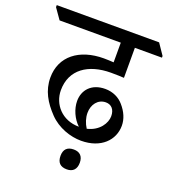

<svg xmlns="http://www.w3.org/2000/svg" viewBox="-179 -727 869 973"><g transform="rotate(20 256.0 -240.5)"><path d="M310 -19C418 -19 479 -84 479 -161C479 -197 464 -232 436 -264C413 -291 378 -308 337 -308C263 -308 223 -261 223 -202C223 -159 244 -112 276 -82C184 -82 127 -150 127 -225C127 -337 214 -395 336 -395C369 -395 389 -394 406 -393V-555H552V-564L512 -623H-40V-612L0 -555H330V-449C312 -450 296 -451 277 -451C145 -451 55 -382 55 -267C55 -197 88 -142 137 -91C184 -42 253 -19 310 -19ZM293 -163C293 -208 320 -245 363 -245C393 -245 412 -224 412 -188C412 -151 382 -101 317 -86C302 -109 293 -137 293 -163ZM292 142C325 142 343 123 343 88C343 54 325 35 292 35C257 35 239 53 239 88C239 124 257 142 292 142Z"/></g></svg>

Font: Noto Serif Devanagari
Style: Regular
Weight: 400
Designer: Universal Thirst, Indian Type Foundry and the Monotype Design Team
Foundry: Monotype Imaging Inc.
Version: Version 2.004